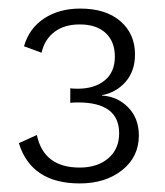

<svg xmlns="http://www.w3.org/2000/svg" viewBox="-20 -755 385 448"><path d="M167 -735Q227 -735 261 -705.5Q295 -676 295 -628Q295 -589 273 -564Q251 -539 218 -533V-532Q254 -530 279 -504.5Q304 -479 304 -439Q304 -389 265 -358Q226 -327 166 -327Q53 -327 24 -421L66 -440Q82 -364 166 -364Q207 -364 232.5 -385.5Q258 -407 258 -444Q258 -516 162 -516Q151 -516 144 -515V-549Q151 -548 161 -548Q201 -548 224.5 -567.5Q248 -587 248 -623Q248 -658 226.5 -678Q205 -698 166 -698Q130 -698 107 -680.5Q84 -663 77 -632L36 -647Q48 -689 83 -712Q118 -735 167 -735Z"/></svg>

Font: Elaine Sans Light
Style: Regular
Weight: 300
Designer: Wei Huang
Foundry: Wei Huang
Version: Version 2.001;December 24, 2019;FontCreator 12.0.0.2547 64-b